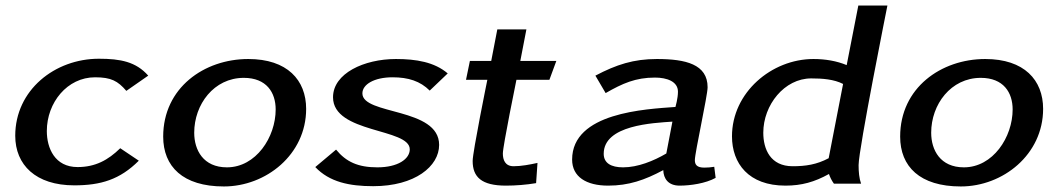

<svg xmlns="http://www.w3.org/2000/svg" viewBox="-20 -663 3813 693"><path d="M35 -173C35 -68 109 6 248 6C344 6 413 -15 481 -83L414 -128C370 -85 324 -60 260 -60C178 -60 149 -128 149 -190C149 -293 223 -384 323 -384C381 -384 405 -371 436 -335L515 -390C471 -440 415 -451 337 -451C178 -451 35 -338 35 -173Z M569 -170C569 -62 640 10 788 10C940 10 1085 -105 1085 -270C1085 -374 1017 -450 876 -450C717 -450 569 -346 569 -170ZM681 -184C681 -286 752 -382 860 -382C942 -382 975 -329 975 -268C975 -168 904 -59 799 -59C714 -59 681 -121 681 -184Z M1118 -60C1169 -6 1241 9 1327 9C1478 9 1565 -63 1565 -140C1565 -276 1288 -247 1288 -326C1288 -358 1330 -384 1397 -384C1454 -384 1497 -370 1531 -336L1596 -398C1548 -439 1482 -450 1409 -450C1294 -450 1182 -398 1182 -312C1182 -181 1459 -201 1459 -124C1459 -89 1416 -59 1342 -59C1272 -59 1229 -79 1193 -123Z M1662 -375H1739C1739 -375 1686 -115 1686 -82C1686 -24 1718 7 1806 7C1841 7 1880 4 1915 -2L1920 -75C1893 -69 1861 -63 1834 -63C1803 -63 1795 -86 1795 -109C1795 -136 1844 -375 1844 -375H1963L1988 -443H1858L1880 -557H1775L1753 -443H1676Z M2045 -87C2045 -25 2096 7 2175 7C2249 7 2307 -13 2374 -49C2375 -18 2392 7 2433 7C2472 7 2527 -1 2563 -21L2558 -61C2547 -59 2533 -58 2522 -58C2495 -58 2488 -69 2488 -85C2488 -112 2534 -318 2534 -348C2534 -431 2455 -450 2351 -450C2267 -450 2205 -430 2129 -390L2166 -327C2227 -362 2274 -383 2344 -383C2387 -383 2427 -369 2427 -332C2427 -308 2418 -277 2418 -277C2310 -269 2045 -257 2045 -87ZM2159 -108C2159 -212 2338 -219 2407 -224L2385 -109C2339 -82 2282 -59 2229 -59C2186 -59 2159 -74 2159 -108Z M2622 -171C2622 -73 2682 7 2815 7C2873 7 2920 -6 2972 -35C2976 -23 2982 -11 2990 0H3088C3081 -19 3079 -43 3079 -67C3079 -125 3183 -643 3183 -643H3078L3036 -428C3000 -443 2959 -450 2916 -450C2765 -450 2622 -329 2622 -171ZM2735 -184C2735 -284 2811 -380 2908 -380C2948 -380 2990 -377 3023 -360L2971 -92C2928 -69 2888 -63 2841 -63C2761 -63 2735 -124 2735 -184Z M3229 -170C3229 -62 3300 10 3448 10C3600 10 3745 -105 3745 -270C3745 -374 3677 -450 3536 -450C3377 -450 3229 -346 3229 -170ZM3341 -184C3341 -286 3412 -382 3520 -382C3602 -382 3635 -329 3635 -268C3635 -168 3564 -59 3459 -59C3374 -59 3341 -121 3341 -184Z"/></svg>

Font: KpSans
Style: BoldItalic
Weight: 700
Italic angle: -11°
Version: Version 0.66